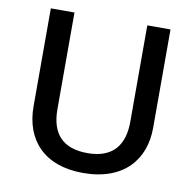

<svg xmlns="http://www.w3.org/2000/svg" viewBox="-80 -796 900 888"><g transform="rotate(10 369.5 -352.0)"><path d="M650 -252V-714H541V-261C541 -152 490 -84 371 -84C256 -84 199 -143 199 -260V-714H88V-254C88 -95 185 10 366 10C559 10 650 -104 650 -252Z"/></g></svg>

Font: Noto Sans Lisu Medium
Style: Regular
Weight: 500
Designer: Monotype Design Team. David Williams.
Foundry: Monotype Imaging Inc.
Version: Version 2.102